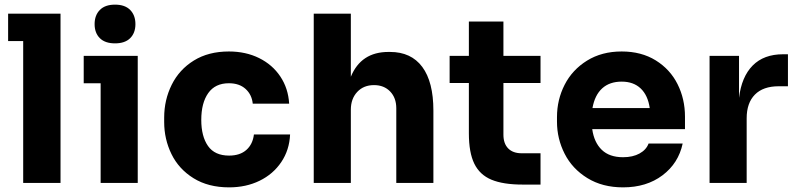

<svg xmlns="http://www.w3.org/2000/svg" viewBox="-20 -789 3428 828"><path d="M80 -612H15V-730H241V0H80Z M414 -430H341V-548H574V0H414ZM388 -685Q388 -723 410.5 -746Q433 -769 476 -769Q519 -769 541.5 -746Q564 -723 564 -685Q564 -647 541.5 -624.5Q519 -602 476 -602Q433 -602 410.5 -624.5Q388 -647 388 -685Z M688 -263V-282Q688 -358 720.5 -423.5Q753 -489 816 -528Q879 -567 967 -567Q1040 -567 1097.5 -538.5Q1155 -510 1189 -459Q1223 -408 1227 -342H1070Q1066 -381 1039 -405.5Q1012 -430 967 -430Q908 -430 878 -387.5Q848 -345 848 -272Q848 -201 877 -159.5Q906 -118 968 -118Q1015 -118 1042.5 -142.5Q1070 -167 1075 -209H1231Q1228 -142 1193 -90Q1158 -38 1099.5 -9.5Q1041 19 968 19Q878 19 814.5 -20.5Q751 -60 719.5 -124.5Q688 -189 688 -263Z M1333 -730H1493V-458Q1537 -565 1655 -565H1662Q1753 -565 1801 -500.5Q1849 -436 1849 -312V0H1689V-322Q1689 -367 1662.5 -394.5Q1636 -422 1593 -422Q1548 -422 1520.5 -392.5Q1493 -363 1493 -316V0H1333Z M2002 -214V-431H1919V-548H2002V-696H2151V-548H2311V-431H2151V-208Q2151 -170 2171.5 -149Q2192 -128 2230 -128H2311V7H2234Q2150 7 2099.5 -14Q2049 -35 2025.5 -83Q2002 -131 2002 -214Z M2382 -264V-284Q2382 -359 2415 -423.5Q2448 -488 2511.5 -527.5Q2575 -567 2661 -567Q2746 -567 2808 -528.5Q2870 -490 2902 -426Q2934 -362 2934 -286V-232H2534Q2542 -175 2575 -143Q2608 -111 2667 -111Q2709 -111 2738 -127Q2767 -143 2777 -170H2924Q2906 -85 2837 -33Q2768 19 2667 19Q2578 19 2513 -21Q2448 -61 2415 -126Q2382 -191 2382 -264ZM2782 -323Q2774 -378 2743 -407.5Q2712 -437 2661 -437Q2609 -437 2577 -408Q2545 -379 2535 -323Z M3040 -548H3167V-367Q3178 -458 3226 -506.5Q3274 -555 3357 -555H3378V-417H3338Q3271 -417 3235.5 -381Q3200 -345 3200 -279V0H3040Z"/></svg>

Font: Sora-SIA
Style: Bold
Weight: 700
Designer: Jonathan Barnbrook, Julián Moncada
Foundry: Barnbrook Fonts
Version: Version 2.000